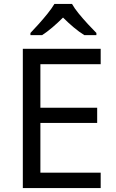

<svg xmlns="http://www.w3.org/2000/svg" viewBox="-20 -1015 596 984"><path d="M496 -51H97V-765H496V-686H187V-463H478V-385H187V-130H496ZM349 -995Q361 -973 383.5 -945.5Q406 -918 430.5 -891.5Q455 -865 474 -846V-835H412Q386 -851 358 -874.5Q330 -898 303 -925Q276 -898 249 -875Q222 -852 196 -835H136V-846Q155 -866 178.5 -892Q202 -918 224 -945.5Q246 -973 259 -995Z"/></svg>

Font: Noto Sans Tamil UI
Style: Regular
Weight: 400
Designer: Jelle Bosma - Monotype Design Team
Foundry: Monotype Imaging Inc.
Version: Version 2.004